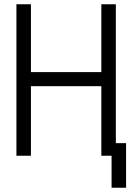

<svg xmlns="http://www.w3.org/2000/svg" viewBox="-20 -730 640 900"><path d="M57 0V-710H125V-392H455V-710H523V-59H571V150H503V0H455V-326H125V0Z"/></svg>

Font: Geist Mono Light
Style: Regular
Weight: 300
Monospace: yes
Designer: Basement.studio, Andrés Briganti, Mateo Zaragoza
Foundry: Basement.studio, Vercel, Andrés Briganti, Guido Ferreyra, Mateo Zaragoza
Version: Version 1.500; ttfautohint (v1.8.4.7-5d5b)